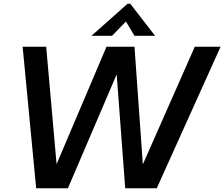

<svg xmlns="http://www.w3.org/2000/svg" viewBox="-20 -1015 1209 1035"><path d="M346 0H175L102 -763H229L285 -130L554 -763H705L750 -129L1030 -763H1169L825 0H655L609 -614ZM584 -822H473L668 -995H682L816 -822H705L659 -899Z"/></svg>

Font: Open Sauce One SemiBold Italic
Style: Regular
Weight: 600
Italic angle: -10°
Designer: Alfredo Marco Pradil
Foundry: Creative Sauce Fz LLC
Version: Version 1.477